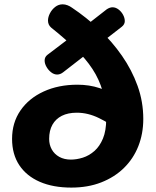

<svg xmlns="http://www.w3.org/2000/svg" viewBox="-20 -833 709 875"><path d="M518 -241.4Q481 -270.4 431 -294.9Q381 -319.4 330 -319.4Q290 -319.4 261.9 -305.3Q233.8 -291.1 218.9 -264.6Q204 -238 204 -200Q204 -173.4 215.9 -152Q227.8 -130.6 250.2 -118.1Q272.7 -105.7 303 -105.7Q329.4 -105.7 357.7 -114.6Q386 -123.6 410.2 -144.8Q434.4 -166.1 449.2 -201.7Q464 -237.2 464 -289.7Q464 -360.1 448.2 -415.8Q432.4 -471.4 401.2 -518.8Q370 -566.2 323 -611.6Q276 -656.9 213 -707.4Q206 -713.4 202.3 -721.6Q198.7 -729.8 198.7 -739.1Q198.7 -755.2 207.5 -772.3Q216.3 -789.4 231.5 -801.4Q246.7 -813.3 265.7 -813.3Q276.6 -813.3 287.7 -809Q298.8 -804.7 308.1 -797.9Q373.9 -753.9 432.4 -698.7Q490.9 -643.6 535.9 -578.8Q581 -514 607 -441.7Q633 -369.3 633 -291Q633 -223.9 610.4 -166.7Q587.8 -109.6 544.7 -67.4Q501.6 -25.3 441.1 -1.7Q380.7 21.9 305 21.9Q222 21.9 161.4 -4.4Q100.9 -30.7 67.9 -80.3Q35 -130 35 -200Q35 -274 73.2 -329.4Q111.3 -384.9 178.8 -415.9Q246.3 -447 333.1 -447Q386.9 -447 433.9 -431.5Q481 -416 521 -378ZM466.7 -790.8Q480.7 -799.8 492.7 -799.8Q507 -799.8 520 -790Q533 -780.2 540.8 -765.7Q548.7 -751.1 548.7 -736.8Q548.7 -721.8 534.7 -710.8L267.4 -503.3Q254.4 -493.3 240.4 -493.3Q226.1 -493.3 213 -503.6Q199.9 -513.9 191.7 -528.6Q183.4 -543.2 183.4 -557.3Q183.4 -573.3 196.4 -583.3Q237.4 -614.3 284.9 -650.5Q332.4 -686.7 380.1 -723.2Q427.7 -759.8 466.7 -790.8Z"/></svg>

Font: Playpen Sans Hebrew
Style: Regular
Weight: 400
Designer: Tom Grace, Laura Meseguer, Veronika Burian, José Scaglione
Foundry: TypeTogether
Version: Version 2.000